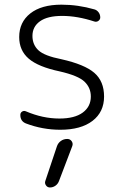

<svg xmlns="http://www.w3.org/2000/svg" viewBox="-20 -576 529 835"><path d="M227.5 60.5Q232.4 45.9 244.6 37.1Q256.8 28.3 272.5 28.3Q285.2 28.3 292 38.6Q298.8 48.8 293.9 60.5L236.3 211.9Q231.4 224.6 220.7 231.9Q210 239.3 197.3 239.3Q186.5 239.3 180.2 230.5Q173.8 221.7 176.8 211.9ZM432.6 -156.2Q432.6 -88.9 382.3 -50.3Q332 -11.7 242.2 -11.7Q165 -11.7 92.8 -39.1Q68.4 -48.8 68.4 -76.2Q68.4 -85.9 76.2 -90.8Q84 -95.7 92.8 -91.8Q166 -60.5 238.3 -60.5Q304.7 -60.5 339.8 -86.4Q375 -112.3 375 -156.2Q375 -194.3 347.7 -220.7Q320.3 -247.1 239.3 -265.6Q146.5 -285.2 105 -320.8Q63.5 -356.4 63.5 -415Q63.5 -479.5 111.8 -517.6Q160.2 -555.7 247.1 -555.7Q319.3 -555.7 390.6 -535.2Q401.4 -532.2 408.7 -522.5Q416 -512.7 416 -500Q416 -491.2 408.2 -485.4Q400.4 -479.5 390.6 -482.4Q316.4 -506.8 250 -506.8Q186.5 -506.8 153.8 -483.4Q121.1 -460 121.1 -419.9Q121.1 -381.8 147 -357.4Q172.9 -333 247.1 -318.4Q347.7 -295.9 390.1 -259.3Q432.6 -222.7 432.6 -156.2Z"/></svg>

Font: Gen Jyuu Gothic P Light
Style: Regular
Weight: 200
Designer: [Source Han Sans]
Ryoko NISHIZUKA  (kana & ideographs); Paul D. Hunt (Latin, Greek & Cyrillic); Wenlong ZHANG  (bopomofo
Version: Version 1.002.20150607